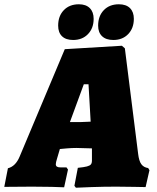

<svg xmlns="http://www.w3.org/2000/svg" viewBox="-53 -872 734 898"><path d="M640 -86 646 -76 628 3Q614 3 574 2Q534 1 490 1Q432 1 375 3Q318 5 302 6L295 -3L311 -87Q340 -90 353.5 -93.5Q367 -97 372 -103Q377 -109 377 -121V-139V-178L304 -180Q284 -180 260 -178Q236 -176 227 -175L214 -131Q208 -112 208 -104Q208 -96 213.5 -92.5Q219 -89 231 -89H258L265 -79L247 4Q232 3 188.5 2Q145 1 97 1L-33 2L-16 -85Q20 -94 39 -140L250 -642L517 -658L531 -646L593 -153Q597 -119 608 -104Q619 -89 640 -86ZM322 -301Q329 -301 371 -303L361 -478H339L274 -301ZM219 -752Q219 -797 245.5 -824.5Q272 -852 316 -852Q349 -852 367 -834Q385 -816 385 -784Q385 -740 358.5 -712.5Q332 -685 289 -685Q255 -685 237 -702.5Q219 -720 219 -752ZM406 -752Q406 -797 432.5 -824.5Q459 -852 503 -852Q537 -852 555 -834Q573 -816 573 -784Q573 -740 546.5 -712.5Q520 -685 477 -685Q443 -685 424.5 -702.5Q406 -720 406 -752Z"/></svg>

Font: Alegreya Black
Style: Italic
Weight: 900
Italic angle: -7°
Designer: Juan Pablo del Peral
Foundry: Huerta Tipografica
Version: Version 2.007; ttfautohint (v1.6)